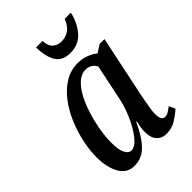

<svg xmlns="http://www.w3.org/2000/svg" viewBox="-222 -840 945 945"><g transform="rotate(-45 250.5 -367.5)"><path d="M142 10Q90 10 64.5 -36.5Q39 -83 39 -152Q39 -200 50.5 -254Q62 -308 84 -360Q106 -412 138 -454Q170 -496 211 -521Q252 -546 301 -546Q332 -546 359.5 -535.5Q387 -525 404 -510L444 -536H478L411 -216Q409 -204 404.5 -182Q400 -160 396.5 -137Q393 -114 393 -100Q393 -54 419 -54Q431 -54 442.5 -61Q454 -68 468 -79L483 -47Q463 -28 433 -9Q403 10 364 10Q333 10 314 -11Q295 -32 295 -70Q295 -91 298 -106Q301 -121 304 -137H300Q270 -69 232.5 -29.5Q195 10 142 10ZM185 -54Q204 -54 224.5 -74Q245 -94 265 -128Q285 -162 301 -203.5Q317 -245 325 -288L361 -461Q354 -478 339 -487Q324 -496 307 -496Q276 -496 250 -472.5Q224 -449 204 -410.5Q184 -372 170 -326Q156 -280 148.5 -234.5Q141 -189 141 -154Q141 -101 153.5 -77.5Q166 -54 185 -54ZM312 -606Q258 -606 235 -642Q212 -678 211 -745H256Q257 -710 275 -693.5Q293 -677 321 -677Q351 -677 373.5 -693Q396 -709 410 -745H453Q441 -689 406 -647.5Q371 -606 312 -606Z"/></g></svg>

Font: Noto Serif ExtraCondensed Medium
Style: Italic
Weight: 500
Width: 2
Italic angle: -12°
Designer: Monotype Design Team
Foundry: Monotype Imaging Inc.
Version: Version 2.013; ttfautohint (v1.8.4.7-5d5b)